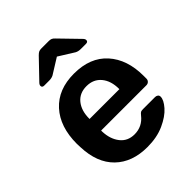

<svg xmlns="http://www.w3.org/2000/svg" viewBox="-210 -865 997 997"><g transform="rotate(-45 289.0 -366.0)"><path d="M291 10Q179 10 113.5 -54Q48 -118 44 -236L43 -261Q43 -386 108.5 -458Q174 -530 290 -530Q409 -530 473.5 -458Q538 -386 538 -266V-245Q538 -235 531 -228Q524 -221 513 -221H181V-213Q183 -157 211.5 -120.5Q240 -84 290 -84Q347 -84 383 -130Q392 -141 397 -143.5Q402 -146 414 -146H502Q511 -146 517.5 -141Q524 -136 524 -127Q524 -103 495.5 -70.5Q467 -38 414 -14Q361 10 291 10ZM400 -306V-308Q400 -367 370.5 -402.5Q341 -438 290 -438Q239 -438 210 -402.5Q181 -367 181 -308V-306ZM137 -595Q122 -595 122 -608Q122 -616 131 -625L228 -726Q238 -736 245 -739Q252 -742 262 -742H318Q328 -742 335.5 -739Q343 -736 352 -726L450 -625Q459 -616 459 -608Q459 -595 444 -595H406Q388 -595 375 -602L290 -655L205 -602Q192 -595 174 -595Z"/></g></svg>

Font: Rubik AZ
Style: Regular
Weight: 500
Designer: Hubert and Fischer
Foundry: Hubert & Fischer
Version: Version 2.000